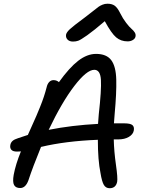

<svg xmlns="http://www.w3.org/2000/svg" viewBox="-20 -997 766 1026"><path d="M370.1 -774.9Q351.1 -774.9 340.8 -785.6Q330.6 -796.4 333 -812Q335.4 -824.2 353 -840.8Q370.6 -857.4 432.1 -902.8Q451.7 -917.5 474.9 -936Q498 -954.6 506.6 -960.7Q515.1 -966.8 527.6 -971.9Q540 -977.1 554.2 -977.1Q578.6 -977.1 593.3 -966.3Q607.9 -955.6 622.1 -926.8Q636.7 -897.5 654.1 -875Q671.4 -852.5 682.4 -843.3Q693.4 -834 700 -823.7Q706.5 -813.5 704.1 -801.8Q702.1 -790.5 689.9 -783.2Q677.7 -775.9 662.1 -775.9Q626 -775.9 600.6 -797.4Q575.2 -818.8 540 -883.8Q481.9 -834 446.3 -808.8Q410.6 -783.7 397.9 -779.3Q385.3 -774.9 370.1 -774.9ZM70.8 -187Q49.3 -187 40.8 -196.5Q32.2 -206.1 35.2 -222.2Q37.6 -235.4 47.1 -243.9Q56.6 -252.4 77.1 -258.8Q120.1 -273.4 128.9 -275.9Q134.3 -288.1 150.6 -324.5Q167 -360.8 174.6 -378.4Q182.1 -396 194.1 -425.5Q206.1 -455.1 214.4 -480.2Q222.7 -505.4 229 -529.8Q232.9 -547.9 242.4 -558.3Q252 -568.8 266.1 -568.8Q282.7 -568.8 294.9 -558.1Q350.6 -635.7 398.2 -672.4Q445.8 -709 493.2 -709Q549.3 -709 574.5 -675.5Q599.6 -642.1 601.3 -570.8Q603 -499.5 592.8 -389.2Q590.8 -372.6 588.9 -337.9H643.1Q676.8 -337.9 687.7 -328.4Q698.7 -318.8 694.8 -298.8Q690.9 -278.8 668.5 -265.4Q646 -252 610.8 -252H587.9Q589.4 -188 599.6 -116.5Q609.9 -44.9 606 -24.9Q598.6 8.8 565.9 8.8Q545.4 8.8 534.9 -9Q524.4 -26.9 517.1 -71.8Q502.9 -141.1 502.9 -250Q330.1 -243.2 199.2 -211.9Q154.8 -103.5 131.8 -33.2Q116.7 7.8 87.9 7.8Q64 7.8 55.2 -8.3Q46.4 -24.4 53.2 -63Q63.5 -118.7 91.8 -188Q88.4 -188 81.3 -187.5Q74.2 -187 70.8 -187ZM483.9 -624Q443.4 -624 377 -537.4Q310.5 -450.7 240.2 -303.2Q363.3 -327.6 503.9 -335Q505.9 -369.1 507.8 -386.2Q522.5 -516.6 519.3 -570.3Q516.1 -624 483.9 -624Z"/></svg>

Font: Shantell Sans Normal
Style: Italic
Weight: 400
Italic angle: -11.31°
Designer: Stephen Nixon, Anya Danilova, Shantell Martin
Foundry: Arrow Type
Version: Version 1.006;[559af2be0]